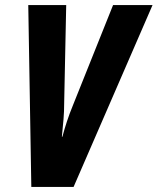

<svg xmlns="http://www.w3.org/2000/svg" viewBox="-20 -734 619 754"><path d="M103 0 91 -714H240L232 -328Q232 -296 229.5 -266.5Q227 -237 223 -197H225Q233 -227 243 -257.5Q253 -288 267 -322L424 -714H579L269 0Z"/></svg>

Font: Noto Sans ExtraCondensed ExtraBold
Style: Italic
Weight: 800
Width: 2
Italic angle: -12°
Designer: Monotype Design Team
Foundry: Monotype Imaging Inc.
Version: Version 2.013; ttfautohint (v1.8.4.7-5d5b)